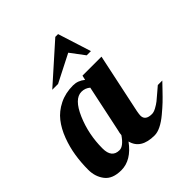

<svg xmlns="http://www.w3.org/2000/svg" viewBox="-223 -886 1029 1029"><g transform="rotate(-45 291.5 -372.0)"><path d="M317 -500H461L389 -160Q385 -138 385 -129Q385 -91 435 -91Q449 -91 467.5 -101Q486 -111 500 -122Q514 -133 536 -152.5Q558 -172 567 -179H601Q597 -175 567.5 -144Q538 -113 518.5 -94.5Q499 -76 469 -51Q439 -26 412.5 -13Q386 0 364 0Q261 0 242 -76Q182 6 106 6Q40 6 11 -31.5Q-18 -69 -18 -121Q-18 -175 -10 -226.5Q-2 -278 17 -328.5Q36 -379 65 -416Q94 -453 140 -476Q186 -499 244 -499Q281 -499 311 -474ZM252 -443Q198 -443 157.5 -349Q117 -255 117 -148Q117 -77 175 -77Q205 -77 239 -127Q240 -142 245 -160L301 -425Q280 -443 252 -443ZM442 -561H410L350 -641L193 -561H149L361 -750H382Z"/></g></svg>

Font: Lobster 1.3
Style: Regular
Weight: 400
Designer: Pablo Impallari
Foundry: Pablo Impallari. www.impallari.com
Version: Version 1.003 2010